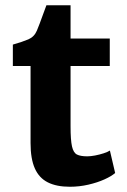

<svg xmlns="http://www.w3.org/2000/svg" viewBox="-20 -704 484 732"><path d="M246.5 8Q195.5 8 162.2 -8.8Q129 -25.5 112.8 -62Q96.5 -98.5 96.5 -158.5V-452.5H29V-534Q66 -544.5 88.2 -554Q110.5 -563.5 120.5 -587Q125.5 -598.5 131.2 -614Q137 -629.5 143.5 -647.5Q150 -665.5 157 -684H249V-557H398.5V-452.5H249V-223Q249 -170 254.5 -145.8Q260 -121.5 273.5 -114.8Q287 -108 312.5 -108Q325.5 -108 342.5 -111.2Q359.5 -114.5 375 -119.5Q390.5 -124.5 399 -130L419 -44.5Q405.5 -32.5 378.5 -20.2Q351.5 -8 317 0Q282.5 8 246.5 8Z"/></svg>

Font: Koeln Type Sans
Style: Bold
Weight: 700
Designer: Eben Sorkin
Foundry: Eben Sorkin
Version: Version 2.001